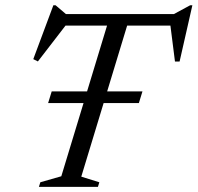

<svg xmlns="http://www.w3.org/2000/svg" viewBox="-20 -730 772 750"><path d="M168 -327.5 182 -373H536.5L522.5 -327.5ZM684 -630H187.5L244 -640.5L128 -490L110 -499L188.5 -709.5H197L247 -667L212.5 -675H687L644.5 -667L723 -709.5H731.5L681.5 -489.5H663.5L644.5 -639.5ZM403 -646H481.5L297.5 -40L368 -18L362.5 0H132L137.5 -18L219.5 -41.5Z"/></svg>

Font: Newsreader 24pt
Style: Italic
Weight: 400
Italic angle: -17°
Designer: Hugues Gentile
Foundry: Production Type
Version: Version 1.003